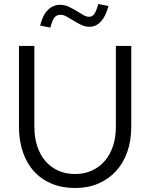

<svg xmlns="http://www.w3.org/2000/svg" viewBox="-20 -930 752 961"><path d="M75 0ZM637 -296Q637 -226 617 -169.5Q597 -113 560 -73Q523 -33 471.5 -11Q420 11 356 11Q291 11 239 -10.5Q187 -32 150.5 -72Q114 -112 94.5 -169Q75 -226 75 -296V-700H152V-296Q152 -242 166.5 -198Q181 -154 207.5 -123.5Q234 -93 271.5 -76Q309 -59 356 -59Q402 -59 439.5 -76Q477 -93 504 -124Q531 -155 545.5 -198.5Q560 -242 560 -296V-700H637ZM232 -792Q219 -794 206.5 -797Q194 -800 181 -802Q193 -853 219 -879.5Q245 -906 281 -906Q303 -906 323.5 -896.5Q344 -887 362 -876Q380 -865 396 -855.5Q412 -846 426 -846Q441 -846 451 -858.5Q461 -871 472 -910Q485 -908 497.5 -905Q510 -902 523 -900Q495 -796 427 -796Q406 -796 386.5 -805.5Q367 -815 349 -826Q331 -837 314.5 -846.5Q298 -856 283 -856Q263 -856 252 -841.5Q241 -827 232 -792Z"/></svg>

Font: Rosa Sans Light
Style: Regular
Weight: 300
Designer: Pentagram / MCKL
Foundry: Pentagram / MCKL
Version: Version 1.005;September 16, 2019;FontCreator 11.5.0.2425 64-